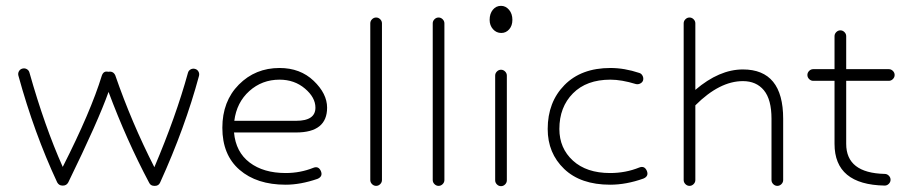

<svg xmlns="http://www.w3.org/2000/svg" viewBox="-20 -627 3116 658"><path d="M196 9H194Q182 9 176 -2Q97 -171 43 -368Q41 -376 45 -383Q49 -390 57 -392Q65 -394 72 -390Q79 -386 81 -378Q133 -194 195 -55Q291 -244 329 -368Q335 -385 351 -381Q368 -384 375 -369Q431 -207 509 -54Q583 -228 624 -377Q626 -385 633 -389Q640 -393 648 -391Q656 -389 660 -382Q664 -375 662 -367Q614 -189 529 -2Q524 10 511 10H509Q496 10 491 -1Q414 -146 352 -312Q317 -213 214 -2Q208 9 196 9Z M959 6Q860 6 801 -45Q742 -96 742 -189Q742 -280 798.5 -337Q855 -394 938 -394Q1009 -394 1055 -350Q1101 -306 1101 -258Q1101 -173 995 -173H782Q788 -106 835.5 -70Q883 -34 959 -34Q1009 -34 1054 -52Q1072 -59 1080 -40Q1087 -22 1068 -14Q1010 6 959 6ZM938 -354Q878 -354 834.5 -315Q791 -276 783 -213H995Q1061 -213 1061 -258Q1061 -293 1025 -323.5Q989 -354 938 -354Z M1249 -10V-547Q1249 -555 1255 -561Q1261 -567 1269 -567Q1277 -567 1283 -561Q1289 -555 1289 -547V-10Q1289 -2 1283 4Q1277 10 1269 10Q1261 10 1255 4Q1249 -2 1249 -10Z M1463 -10V-547Q1463 -555 1469 -561Q1475 -567 1483 -567Q1491 -567 1497 -561Q1503 -555 1503 -547V-10Q1503 -2 1497 4Q1491 10 1483 10Q1475 10 1469 4Q1463 -2 1463 -10Z M1677 -9V-368Q1677 -376 1683 -382Q1689 -388 1697 -388Q1705 -388 1711 -382Q1717 -376 1717 -368V-9Q1717 -1 1711 5Q1705 11 1697 11Q1689 11 1683 5Q1677 -1 1677 -9ZM1698 -514Q1681 -514 1669.5 -527Q1658 -540 1658 -559Q1658 -580 1669 -593.5Q1680 -607 1697 -607Q1713 -607 1724.5 -593.5Q1736 -580 1736 -559Q1736 -539 1725 -526.5Q1714 -514 1698 -514Z M2071 6Q1970 6 1913.5 -48Q1857 -102 1857 -185Q1857 -277 1914.5 -335.5Q1972 -394 2072 -394Q2120 -394 2171 -377Q2178 -375 2182 -367.5Q2186 -360 2184 -352Q2182 -345 2174.5 -341Q2167 -337 2159 -339Q2110 -354 2072 -354Q1990 -354 1943.5 -307Q1897 -260 1897 -185Q1897 -119 1943.5 -76.5Q1990 -34 2071 -34Q2124 -34 2171 -53Q2189 -60 2197 -41Q2204 -23 2185 -15Q2126 6 2071 6Z M2323 -10V-547Q2323 -555 2329 -561Q2335 -567 2343 -567Q2351 -567 2357 -561Q2363 -555 2363 -547V-319Q2445 -389 2526 -389Q2664 -389 2664 -220V-10Q2664 -2 2658 4Q2652 10 2644 10Q2636 10 2630 4Q2624 -2 2624 -10V-220Q2624 -286 2598 -317.5Q2572 -349 2526 -349Q2446 -349 2363 -266V-10Q2363 -2 2357 4Q2351 10 2343 10Q2335 10 2329 4Q2323 -2 2323 -10Z M3026 -350H2880V-134Q2880 -34 3012 -31Q3020 -31 3026 -25Q3032 -19 3032 -11Q3032 -3 3026 3Q3020 9 3012 9Q2840 6 2840 -134V-350H2767Q2759 -350 2753 -356Q2747 -362 2747 -370Q2747 -378 2753 -384Q2759 -390 2767 -390H2840V-503Q2840 -511 2846 -517Q2852 -523 2860 -523Q2868 -523 2874 -517Q2880 -511 2880 -503V-390H3026Q3034 -390 3040 -384Q3046 -378 3046 -370Q3046 -362 3040 -356Q3034 -350 3026 -350Z"/></svg>

Font: Hoogli Light
Style: Regular
Weight: 300
Designer: Anand Singh Naorem
Foundry: Brand New Type
Version: Version 1.00 b007